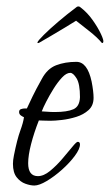

<svg xmlns="http://www.w3.org/2000/svg" viewBox="-20 -563 339 593"><path d="M86 10Q74 10 58.5 4.5Q43 -1 31.5 -15.5Q20 -30 20 -57Q20 -68 23 -83Q33 -133 42.5 -159Q52 -185 54 -201Q51 -202 45 -206Q39 -210 39 -217Q39 -224 45 -226Q51 -228 56 -228H63Q71 -245 80.5 -265Q90 -285 109 -319Q126 -351 153.5 -361.5Q181 -372 216 -372Q250 -372 263 -311Q269 -280 269 -261Q269 -237 253.5 -223Q238 -209 215.5 -202Q193 -195 171 -192.5Q149 -190 136 -190Q123 -190 113.5 -190.5Q104 -191 100 -191Q85 -153 76 -118Q67 -83 67 -59Q67 -19 97 -19Q115 -19 134.5 -35Q154 -51 172 -72Q190 -93 203 -109Q216 -125 220 -125Q227 -125 227 -117Q227 -103 211 -81.5Q195 -60 171.5 -39Q148 -18 124.5 -4Q101 10 86 10ZM149 -217Q187 -217 206.5 -225.5Q226 -234 227 -263Q227 -304 216.5 -321Q206 -338 197 -338Q185 -338 171.5 -323.5Q158 -309 145.5 -289Q133 -269 123 -249.5Q113 -230 109 -219Q114 -219 125 -218Q136 -217 149 -217ZM97 -430Q95 -430 96 -433Q98 -438 115.5 -455.5Q133 -473 160 -496Q187 -519 215 -540Q218 -543 221 -543H223Q226 -543 229 -540Q250 -524 266.5 -500.5Q283 -477 292 -457.5Q301 -438 299 -433Q298 -430 296 -430Q295 -430 294 -431Q280 -448 255 -467.5Q230 -487 215 -499Q201 -490 180 -477.5Q159 -465 138 -452.5Q117 -440 101 -431Q99 -430 97 -430Z"/></svg>

Font: Bilbo
Style: Regular
Weight: 400
Designer: Robert E. Leuschke
Foundry: Robert E. Leuschke
Version: Version 1.100